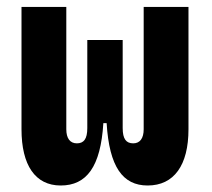

<svg xmlns="http://www.w3.org/2000/svg" viewBox="-20 -538 626 567"><path d="M416 9.8C494.1 9.8 536.6 -50.3 536.6 -156.2V-517.6H404.3V-156.2C404.3 -129.9 393.6 -114.7 373.5 -114.7C353 -114.7 342.3 -127 342.3 -159.7V-419.9H237.8V-159.7C237.8 -127 227.1 -114.7 207 -114.7C186.5 -114.7 175.8 -129.9 175.8 -156.2V-517.6H43.5V-156.2C43.5 -50.3 84 9.8 159.2 9.8C235.8 9.8 277.3 -45.4 285.2 -174.3H294.9C302.7 -45.4 342.3 9.8 416 9.8Z"/></svg>

Font: CaskaydiaCove Nerd Font
Style: Bold
Weight: 700
Designer: Aaron Bell
Foundry: Saja Typeworks
Version: Version 2111.1;Nerd Fonts 2.3.0